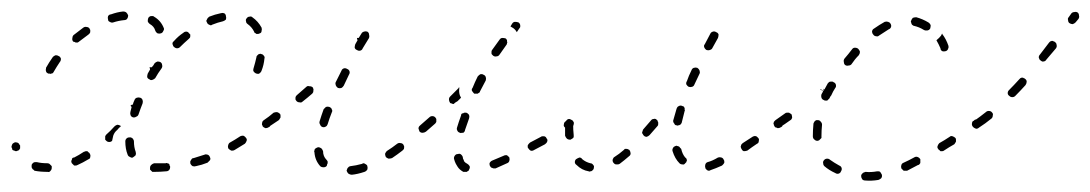

<svg xmlns="http://www.w3.org/2000/svg" viewBox="-27 -292 1897 334"><path d="M267 4Q269 2 269 -2Q269 -3 268 -4Q268 -6 267 -7Q265 -8 264 -8Q263 -9 261 -8Q251 -8 241 -8Q238 -7 236 -5Q234 -3 234 0Q234 2 234 3Q235 4 236 5Q237 6 238 7Q240 7 241 7Q252 7 262 6Q265 6 267 4ZM34 -10Q33 -10 31 -9Q30 -8 29 -7Q28 -6 28 -4Q28 -3 28 -2Q28 0 29 1Q30 3 31 3Q32 4 33 5Q43 7 56 7Q59 8 61 5Q63 3 63 0Q63 -1 63 -3Q62 -4 61 -5Q60 -6 59 -7Q57 -8 56 -8Q45 -8 37 -10Q36 -10 34 -10ZM336 -11Q337 -12 338 -13Q339 -14 339 -16Q339 -17 338 -19Q337 -22 334 -23Q331 -24 329 -23Q319 -20 310 -17Q308 -17 307 -16Q306 -15 305 -13Q304 -12 304 -11Q304 -9 304 -8Q305 -5 308 -3Q311 -2 314 -3Q324 -5 334 -9Q335 -10 336 -11ZM99 -17Q98 -16 98 -14Q97 -13 97 -11Q97 -10 98 -8Q99 -7 100 -6Q101 -5 102 -4Q103 -4 105 -4Q106 -4 108 -5Q117 -9 127 -15Q130 -16 130 -19Q131 -22 129 -25Q129 -26 127 -27Q126 -28 125 -29Q123 -29 122 -29Q120 -28 119 -28Q110 -22 102 -18Q100 -18 99 -17ZM199 -19Q202 -17 204 -18Q207 -20 209 -22Q210 -25 209 -28Q206 -36 206 -46Q206 -48 205 -49Q205 -50 204 -51Q202 -52 201 -53Q200 -53 198 -53Q195 -53 193 -51Q191 -49 191 -46Q191 -33 195 -23Q196 -20 199 -19ZM3 -44Q0 -45 -2 -44Q-4 -43 -5 -42Q-6 -41 -6 -40Q-7 -38 -7 -37Q-7 -35 -6 -34Q-6 -32 -5 -31Q-3 -30 -2 -30Q-1 -29 1 -29Q2 -29 4 -30Q5 -30 6 -31Q7 -32 8 -34Q8 -35 8 -37Q8 -38 8 -39L7 -40Q6 -43 3 -44ZM402 -47Q403 -50 401 -52Q399 -55 396 -56Q393 -56 391 -55Q382 -49 373 -44Q371 -43 370 -40Q369 -37 370 -34Q371 -33 372 -32Q374 -31 375 -30Q376 -30 378 -30Q379 -30 381 -31Q389 -36 399 -42Q401 -44 402 -47ZM163 -45Q160 -45 158 -47Q157 -48 156 -49Q156 -51 156 -52Q156 -54 156 -55Q157 -57 158 -58Q165 -64 172 -72Q174 -74 177 -75Q180 -75 183 -73Q183 -72 183 -72Q183 -72 183 -72Q180 -70 177 -66Q172 -62 170 -56Q169 -52 168 -47Q168 -47 168 -47Q166 -45 163 -45ZM443 -73Q444 -74 444 -76Q445 -77 444 -79Q444 -80 443 -81Q441 -84 438 -84Q435 -85 433 -83H432Q431 -82 430 -81Q429 -79 429 -78Q429 -77 429 -75Q430 -74 430 -72Q432 -70 435 -69Q438 -69 441 -71Q443 -72 443 -73ZM201 -109Q201 -109 201 -109Q200 -108 200 -108Q201 -107 202 -106Q201 -102 200 -98Q199 -95 200 -92Q201 -89 204 -88Q207 -87 210 -89Q213 -90 214 -93Q217 -102 221 -112Q222 -115 221 -118Q220 -121 217 -122Q214 -123 211 -122Q208 -121 207 -118Q205 -114 204 -110Q202 -110 201 -109ZM233 -175Q234 -173 234 -171Q232 -167 230 -164Q229 -161 229 -158Q230 -155 233 -154Q235 -152 238 -153Q241 -154 243 -156Q248 -165 254 -173Q256 -176 255 -179Q255 -182 252 -184Q250 -185 247 -185Q244 -184 242 -182Q240 -178 237 -175Q235 -175 233 -175ZM79 -190Q78 -193 76 -194Q73 -196 70 -196Q67 -195 65 -193Q58 -183 53 -174Q53 -173 53 -172Q52 -170 53 -169Q53 -167 54 -166Q55 -165 57 -164Q58 -164 59 -164Q61 -163 62 -164Q64 -164 65 -165Q66 -166 67 -168Q71 -175 77 -184Q79 -186 79 -190ZM432 -195Q430 -198 427 -198Q426 -199 424 -198Q423 -198 422 -197Q421 -196 420 -195Q419 -194 419 -192Q417 -183 414 -173Q413 -170 414 -168Q416 -165 419 -164Q422 -163 424 -164Q427 -166 428 -169Q432 -179 433 -190Q434 -193 432 -195ZM274 -219Q273 -218 273 -216Q273 -215 274 -213Q274 -212 275 -211Q278 -208 281 -208Q284 -208 286 -210Q293 -217 301 -224Q302 -225 303 -226Q304 -227 304 -229Q304 -230 304 -232Q303 -233 302 -234Q300 -237 297 -237Q294 -237 292 -235Q283 -229 276 -221Q275 -220 274 -219ZM129 -234Q130 -235 130 -237Q130 -238 130 -240Q129 -241 129 -242Q127 -245 124 -245Q121 -246 118 -244Q110 -238 101 -231Q99 -229 99 -226Q98 -223 100 -220Q101 -219 103 -219Q104 -218 105 -218Q107 -218 108 -218Q110 -219 111 -220Q119 -226 127 -232Q128 -233 129 -234ZM407 -263Q404 -263 402 -260Q400 -258 401 -255Q401 -252 404 -250Q411 -245 415 -237Q415 -236 416 -235Q418 -234 419 -233Q420 -233 422 -233Q423 -233 425 -234Q428 -235 428 -238Q429 -241 428 -244Q422 -255 412 -262Q410 -264 407 -263ZM247 -234Q250 -233 253 -234Q256 -235 257 -238Q259 -241 258 -243Q253 -256 241 -263Q240 -264 239 -264Q237 -264 236 -264Q234 -264 233 -263Q232 -262 231 -261Q230 -258 230 -255Q231 -252 234 -250Q241 -246 243 -239Q244 -236 247 -234ZM333 -258Q331 -256 333 -253Q334 -250 337 -249Q340 -247 342 -249Q352 -253 361 -255Q364 -256 366 -258Q367 -261 366 -264Q366 -267 363 -269Q360 -270 357 -269Q347 -267 337 -263Q334 -261 333 -258ZM194 -259Q196 -262 196 -265Q195 -268 193 -270Q191 -272 187 -272Q177 -271 166 -267Q163 -267 161 -264Q160 -261 161 -258Q161 -255 164 -254Q167 -252 170 -253Q179 -256 189 -257Q192 -257 194 -259Z M612 3Q613 0 612 -3Q612 -4 611 -5Q610 -6 608 -7Q607 -8 605 -8Q604 -8 603 -7Q592 -4 583 -3Q582 -3 580 -2Q579 -1 578 0Q577 1 577 2Q576 4 576 5Q577 8 579 10Q582 12 585 12Q595 11 607 7Q610 6 612 3ZM769 -2Q772 3 779 7Q781 7 782 7Q784 7 785 7Q786 6 788 5Q789 4 789 3Q791 0 790 -3Q788 -6 786 -7Q782 -9 781 -11Q780 -11 780 -12Q780 -12 780 -12Q780 -12 780 -13Q780 -13 780 -13Q778 -16 778 -19Q777 -22 774 -24Q772 -25 769 -24Q766 -24 764 -21Q762 -18 763 -15Q764 -11 766 -7Q767 -5 769 -2ZM859 -12Q860 -15 859 -18Q859 -19 857 -20Q856 -21 855 -22Q854 -22 852 -22Q851 -22 849 -21Q839 -17 830 -13Q827 -12 825 -9Q824 -7 825 -4Q826 -2 827 -1Q828 0 829 0Q831 1 832 1Q834 1 835 1Q844 -3 855 -8Q858 -9 859 -12ZM536 -1Q539 -1 541 -3Q542 -4 542 -6Q543 -7 543 -9Q543 -10 543 -11Q542 -13 541 -14Q535 -20 535 -29Q534 -32 532 -34Q529 -36 526 -36Q525 -35 524 -35Q522 -34 521 -33Q520 -32 520 -30Q519 -29 520 -27Q521 -13 530 -3Q532 -1 536 -1ZM675 -32Q676 -33 676 -35Q676 -36 676 -38Q675 -39 675 -40Q673 -43 670 -43Q667 -44 664 -42Q655 -35 647 -30Q645 -29 645 -28Q644 -27 643 -25Q643 -24 643 -22Q644 -21 644 -19Q646 -17 649 -16Q652 -16 655 -17Q664 -23 673 -30Q674 -31 675 -32ZM925 -46Q926 -49 924 -51Q923 -53 922 -54Q921 -54 920 -55Q918 -55 917 -55Q915 -55 914 -54Q905 -49 895 -44Q894 -43 893 -42Q892 -41 891 -39Q891 -38 891 -36Q891 -35 892 -34Q894 -31 896 -30Q899 -29 902 -31Q912 -36 921 -41Q924 -43 925 -46ZM769 -64Q770 -62 773 -61Q775 -60 776 -61Q778 -61 779 -61Q780 -62 781 -63Q782 -65 782 -66Q785 -75 789 -86Q790 -89 789 -92Q787 -95 784 -96Q783 -96 781 -96Q780 -96 779 -95Q777 -95 776 -94Q775 -93 775 -91Q771 -80 768 -70Q767 -67 769 -64ZM732 -80Q732 -81 732 -82Q732 -84 732 -85Q731 -87 730 -88Q728 -90 725 -90Q722 -90 720 -88Q712 -81 704 -74Q703 -73 702 -72Q701 -70 701 -69Q701 -67 702 -66Q702 -64 703 -63Q705 -61 708 -61Q711 -61 714 -63Q722 -70 730 -77Q731 -78 732 -80ZM971 -76Q972 -79 970 -81Q969 -83 968 -83Q967 -84 965 -84Q964 -85 962 -84Q961 -84 960 -83L957 -81Q954 -79 954 -76Q953 -73 955 -71Q956 -70 957 -69Q958 -68 960 -68Q961 -67 963 -68Q964 -68 966 -69L968 -71Q971 -73 971 -76ZM460 -86Q461 -87 461 -88Q461 -90 461 -91Q461 -93 460 -94Q458 -96 455 -97Q452 -97 449 -96Q441 -89 432 -83Q429 -81 429 -78Q428 -75 430 -73Q432 -70 435 -70Q438 -69 440 -71Q449 -77 458 -83Q459 -84 460 -86ZM530 -75Q531 -72 534 -71Q537 -70 540 -72Q542 -73 543 -76Q546 -86 550 -96Q551 -98 551 -99Q551 -101 550 -102Q550 -103 549 -104Q548 -105 546 -106Q543 -107 540 -106Q538 -104 536 -102Q532 -91 529 -81Q528 -78 530 -75ZM759 -112Q757 -112 756 -113Q754 -116 754 -119Q754 -122 756 -124Q764 -132 771 -139Q771 -140 771 -140Q772 -140 772 -140Q772 -139 772 -138Q771 -132 773 -126Q774 -124 775 -122Q772 -119 769 -116Q769 -116 769 -116Q765 -114 762 -111Q762 -111 762 -111Q762 -111 762 -111Q760 -111 759 -112ZM518 -132Q518 -133 518 -134Q519 -136 518 -137Q518 -139 517 -140Q515 -142 511 -142Q508 -143 506 -141Q498 -134 490 -127Q489 -126 488 -125Q487 -123 487 -122Q487 -120 487 -119Q488 -117 489 -116Q491 -114 494 -114Q497 -113 499 -115Q508 -122 516 -129Q517 -130 518 -132ZM794 -134Q796 -131 798 -129Q800 -129 801 -129Q803 -129 804 -129Q805 -130 807 -131Q808 -132 808 -133Q813 -143 818 -152Q819 -155 818 -158Q817 -161 814 -162Q813 -163 811 -163Q810 -163 809 -163Q807 -162 806 -161Q805 -160 804 -159Q799 -149 795 -139Q793 -137 794 -134ZM557 -144Q558 -141 561 -139Q564 -138 567 -139Q569 -140 571 -143Q575 -152 580 -162Q582 -165 581 -168Q580 -171 577 -172Q574 -174 571 -173Q568 -172 567 -169Q562 -159 557 -149Q556 -147 557 -144ZM828 -202Q828 -201 828 -199Q828 -198 829 -197Q830 -196 831 -195Q834 -193 837 -194Q840 -194 842 -197Q846 -203 854 -214Q855 -215 855 -217Q856 -218 855 -220Q855 -221 855 -222Q854 -224 853 -225Q850 -226 847 -226Q844 -226 842 -223Q834 -212 829 -205Q828 -204 828 -202ZM594 -226Q594 -224 595 -222L591 -215Q590 -212 590 -209Q591 -206 594 -205Q597 -203 600 -204Q603 -205 604 -208L615 -226Q616 -229 615 -232Q615 -235 612 -237Q609 -238 606 -237Q603 -236 602 -234L597 -226Q596 -226 594 -226ZM869 -254Q872 -254 875 -253Q876 -252 877 -251Q878 -249 878 -248Q878 -246 878 -245Q877 -243 876 -242Q874 -239 872 -236Q870 -240 866 -243Q863 -245 861 -246Q862 -248 864 -251Q866 -254 869 -254Z M1000 6Q1002 6 1003 5Q1004 4 1005 3Q1006 2 1006 0Q1007 -3 1005 -5Q1003 -8 1000 -8Q992 -10 986 -15Q984 -18 981 -18Q978 -17 975 -15Q973 -13 973 -10Q973 -7 976 -5Q985 4 997 6Q999 7 1000 6ZM1231 -6Q1232 -7 1233 -9Q1233 -10 1233 -11Q1233 -13 1232 -14Q1231 -17 1228 -18Q1225 -19 1222 -18Q1212 -12 1204 -10Q1201 -9 1200 -6Q1199 -3 1200 0Q1200 1 1201 2Q1202 3 1203 4Q1205 5 1206 5Q1208 5 1209 4Q1218 1 1229 -4Q1230 -5 1231 -6ZM1160 -6Q1163 -5 1165 -8Q1166 -9 1167 -10Q1167 -11 1168 -13Q1168 -14 1167 -16Q1167 -17 1165 -18Q1160 -24 1158 -33Q1157 -34 1156 -35Q1155 -37 1154 -37Q1153 -38 1151 -38Q1150 -39 1148 -38Q1145 -37 1144 -35Q1142 -32 1143 -29Q1147 -16 1155 -8Q1157 -6 1160 -6ZM1070 -25Q1070 -28 1068 -31Q1067 -32 1066 -32Q1065 -33 1063 -33Q1062 -33 1060 -33Q1059 -32 1058 -31Q1050 -24 1042 -19Q1040 -18 1039 -15Q1038 -12 1040 -9Q1041 -8 1042 -7Q1043 -6 1045 -6Q1046 -6 1048 -6Q1049 -6 1051 -7Q1059 -13 1067 -20Q1070 -22 1070 -25ZM1293 -47Q1294 -50 1292 -52Q1291 -53 1290 -54Q1289 -55 1288 -55Q1286 -56 1285 -55Q1283 -55 1282 -54Q1273 -48 1265 -43Q1264 -42 1263 -41Q1262 -40 1262 -38Q1261 -37 1262 -35Q1262 -34 1263 -33Q1264 -30 1267 -29Q1270 -29 1273 -30Q1281 -36 1290 -42Q1293 -43 1293 -47ZM959 -51Q961 -49 965 -49Q966 -49 967 -50Q969 -51 970 -52Q971 -53 971 -54Q971 -56 971 -57Q970 -66 970 -77Q970 -80 968 -82Q966 -85 963 -85Q960 -85 958 -82Q956 -80 956 -77Q956 -66 956 -56Q957 -53 959 -51ZM1118 -76Q1118 -77 1118 -79Q1118 -80 1117 -81Q1117 -83 1115 -84Q1113 -86 1110 -85Q1107 -85 1105 -82Q1098 -74 1092 -67Q1091 -66 1091 -64Q1090 -63 1090 -61Q1090 -60 1091 -59Q1092 -57 1093 -56Q1095 -54 1098 -54Q1101 -55 1103 -57Q1110 -65 1117 -73Q1118 -74 1118 -76ZM1334 -73Q1335 -74 1335 -76Q1336 -77 1335 -79Q1335 -80 1334 -81Q1332 -84 1329 -84Q1326 -85 1324 -83H1323Q1322 -82 1321 -81Q1320 -79 1320 -78Q1320 -77 1320 -75Q1321 -74 1321 -72Q1323 -70 1326 -69Q1329 -69 1332 -71Q1334 -72 1334 -73ZM1146 -77Q1147 -74 1150 -74Q1152 -73 1153 -74Q1155 -74 1156 -75Q1157 -75 1158 -77Q1159 -78 1159 -79Q1161 -88 1164 -99Q1165 -100 1164 -101Q1164 -103 1164 -104Q1163 -106 1162 -107Q1161 -107 1159 -108Q1156 -109 1153 -107Q1151 -106 1150 -103Q1147 -92 1144 -82Q1144 -79 1146 -77ZM1167 -145Q1169 -142 1171 -141Q1174 -140 1177 -141Q1180 -142 1181 -145Q1185 -154 1190 -164Q1191 -166 1190 -169Q1189 -172 1186 -174Q1183 -175 1180 -174Q1177 -173 1176 -170Q1171 -160 1168 -151Q1166 -148 1167 -145ZM1198 -210Q1199 -207 1202 -205Q1205 -204 1208 -205Q1211 -206 1212 -208Q1217 -217 1222 -226Q1223 -229 1223 -232Q1222 -235 1219 -236Q1216 -238 1213 -237Q1210 -236 1209 -234Q1204 -224 1199 -215Q1197 -213 1198 -210Z M1506 18Q1508 15 1507 12Q1507 11 1506 10Q1505 8 1504 7Q1503 6 1501 6Q1500 6 1499 6Q1488 8 1479 7Q1478 7 1476 8Q1475 8 1474 9Q1473 10 1472 11Q1471 13 1471 14Q1471 17 1473 20Q1475 22 1478 22Q1489 23 1501 21Q1504 20 1506 18ZM1432 10Q1435 9 1436 6Q1438 3 1437 0Q1436 -3 1433 -4Q1424 -9 1417 -14Q1415 -16 1412 -16Q1409 -16 1407 -14Q1404 -11 1405 -8Q1405 -5 1407 -3Q1415 4 1426 9Q1429 11 1432 10ZM1573 -7Q1574 -8 1574 -9Q1574 -11 1574 -12Q1574 -14 1574 -15Q1572 -18 1569 -19Q1566 -20 1563 -18Q1554 -13 1545 -9Q1542 -8 1541 -5Q1540 -2 1541 1Q1542 2 1543 3Q1544 4 1545 5Q1547 5 1548 5Q1550 5 1551 5Q1560 0 1570 -5Q1572 -5 1573 -7ZM1635 -44Q1636 -45 1636 -46Q1636 -48 1636 -49Q1636 -51 1635 -52Q1633 -54 1630 -55Q1627 -56 1625 -54Q1616 -48 1607 -43Q1605 -41 1604 -38Q1603 -35 1605 -33Q1606 -31 1607 -31Q1608 -30 1609 -29Q1611 -29 1612 -29Q1614 -29 1615 -30Q1624 -36 1633 -41Q1634 -42 1635 -44ZM1390 -49Q1392 -47 1395 -47Q1396 -47 1398 -48Q1399 -49 1400 -50Q1401 -51 1402 -52Q1402 -53 1402 -55Q1402 -65 1403 -75Q1403 -78 1401 -80Q1399 -83 1396 -83Q1395 -83 1393 -83Q1392 -82 1391 -82Q1390 -81 1389 -79Q1388 -78 1388 -76Q1387 -65 1387 -55Q1387 -51 1390 -49ZM1679 -76Q1680 -79 1678 -81Q1677 -83 1676 -83Q1675 -84 1673 -84Q1672 -85 1670 -84Q1669 -84 1668 -83L1667 -82Q1664 -81 1664 -78Q1663 -75 1665 -72Q1666 -71 1667 -70Q1668 -69 1670 -69Q1671 -69 1673 -69Q1674 -69 1675 -70L1676 -71Q1679 -73 1679 -76ZM1351 -87Q1351 -90 1350 -93Q1349 -94 1347 -95Q1346 -96 1345 -96Q1343 -96 1342 -96Q1340 -96 1339 -95Q1329 -88 1322 -83Q1321 -82 1320 -81Q1319 -80 1319 -79Q1318 -77 1319 -76Q1319 -74 1320 -73Q1321 -70 1324 -70Q1327 -69 1330 -71Q1337 -75 1348 -83Q1350 -84 1351 -87ZM1406 -137Q1406 -137 1405 -138Q1406 -136 1406 -135Q1406 -135 1406 -134L1400 -137Q1400 -137 1400 -136L1405 -134Q1404 -131 1402 -128Q1401 -125 1402 -122Q1403 -119 1406 -118Q1407 -117 1409 -117Q1410 -117 1412 -117Q1413 -118 1414 -119Q1415 -120 1416 -121Q1417 -124 1419 -126Q1422 -133 1426 -139Q1428 -141 1427 -145Q1426 -148 1423 -149Q1422 -150 1421 -150Q1419 -150 1418 -150Q1416 -150 1415 -149Q1414 -148 1413 -147Q1410 -142 1407 -136Q1407 -137 1406 -137ZM1441 -184Q1441 -181 1443 -179Q1446 -177 1449 -178Q1452 -178 1454 -180Q1460 -189 1467 -196Q1469 -199 1469 -202Q1468 -205 1466 -207Q1464 -209 1460 -209Q1457 -209 1455 -206Q1449 -198 1442 -190Q1440 -187 1441 -184ZM1612 -203Q1615 -202 1618 -203Q1619 -203 1620 -204Q1622 -205 1622 -207Q1623 -208 1623 -209Q1623 -211 1623 -212Q1619 -224 1612 -233Q1612 -233 1612 -233Q1612 -234 1612 -234Q1611 -232 1610 -230Q1607 -226 1602 -222Q1602 -222 1602 -222Q1606 -215 1609 -208Q1609 -205 1612 -203ZM1490 -238Q1490 -234 1492 -232Q1494 -229 1497 -229Q1500 -228 1502 -230Q1511 -236 1519 -241Q1522 -242 1523 -245Q1524 -248 1522 -251Q1521 -253 1518 -254Q1515 -255 1512 -254Q1503 -249 1493 -242Q1491 -241 1490 -238ZM1561 -261Q1559 -259 1558 -256Q1557 -255 1558 -253Q1558 -252 1559 -250Q1559 -249 1561 -248Q1562 -247 1563 -247Q1572 -245 1580 -240Q1582 -239 1583 -239Q1585 -239 1586 -239Q1587 -239 1589 -240Q1590 -241 1591 -242Q1592 -245 1592 -248Q1591 -251 1588 -253Q1578 -259 1567 -262Q1564 -262 1561 -261Z M1700 -91Q1701 -94 1699 -96Q1697 -99 1693 -99Q1690 -99 1688 -97Q1678 -89 1668 -82Q1666 -81 1666 -80Q1665 -78 1665 -77Q1664 -75 1665 -74Q1665 -73 1666 -71Q1668 -69 1671 -68Q1674 -68 1676 -70Q1687 -77 1698 -86Q1700 -88 1700 -91ZM1759 -150Q1759 -153 1756 -155Q1755 -156 1754 -156Q1753 -157 1751 -157Q1750 -157 1748 -156Q1747 -155 1746 -154Q1737 -144 1728 -135Q1726 -133 1726 -130Q1726 -127 1729 -125Q1731 -123 1734 -123Q1737 -123 1739 -125Q1748 -134 1757 -144Q1759 -147 1759 -150ZM1811 -214Q1811 -217 1808 -219Q1807 -220 1806 -220Q1804 -221 1803 -221Q1801 -220 1800 -220Q1799 -219 1798 -218L1782 -197Q1780 -195 1780 -192Q1781 -188 1783 -187Q1784 -186 1786 -185Q1787 -185 1788 -185Q1790 -185 1791 -186Q1793 -187 1793 -188L1810 -208Q1812 -211 1811 -214ZM1850 -265Q1850 -268 1848 -270Q1845 -272 1842 -271Q1839 -271 1837 -269L1832 -262Q1830 -260 1831 -257Q1831 -254 1833 -252Q1836 -250 1839 -250Q1842 -251 1844 -253L1849 -259Q1851 -262 1850 -265Z"/></svg>

Font: FRB American Cursive Dashed Extralight
Style: Italic
Weight: 200
Italic angle: -25°
Version: Version 2.0;Modular Font Editor K font №1